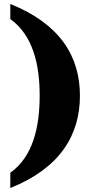

<svg xmlns="http://www.w3.org/2000/svg" viewBox="-20 -801 480 968"><path d="M32 70V147C284 46 383 -121 383 -319C383 -515 284 -680 32 -781V-705C146 -623 180 -476 180 -319C180 -160 146 -11 32 70Z"/></svg>

Font: Noto Serif Lao Black
Style: Regular
Weight: 900
Designer: Monotype Design Team
Foundry: Monotype Imaging Inc.
Version: Version 2.003